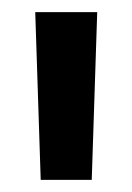

<svg xmlns="http://www.w3.org/2000/svg" viewBox="-20 -760 218 316"><path d="M140 -740 131 -464H47L38 -740Z"/></svg>

Font: Pathway Extreme SemiCondensed Medium
Style: Regular
Weight: 500
Width: 4
Version: Version 1.001;gftools[0.9.26]